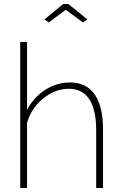

<svg xmlns="http://www.w3.org/2000/svg" viewBox="-20 -940 610 960"><path d="M202.1 -842.8 295.9 -919.9H321.8L417 -842.8L394 -828.1L309.1 -891.1L224.1 -828.1ZM495.1 0H460.9V-290Q460.9 -392.1 426.3 -444.1Q391.6 -496.1 324.2 -496.1Q255.4 -496.1 195.3 -447Q135.3 -397.9 115.2 -325.2V0H81.1V-730H115.2V-390.1Q147.5 -453.1 205.8 -490.5Q264.2 -527.8 330.1 -527.8Q412.1 -527.8 453.6 -467.5Q495.1 -407.2 495.1 -293.9Z"/></svg>

Font: Rawline ExtraLight
Style: Regular
Weight: 275
Designer: Matt McInerney, Pablo Impallari, Rodrigo Fuenzalida
Foundry: Matt McInerney, Pablo Impallari, Rodrigo Fuenzalida
Version: Version 4.020;PS 004.020;hotconv 1.0.88;makeotf.lib2.5.64775